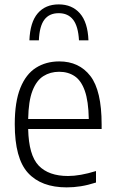

<svg xmlns="http://www.w3.org/2000/svg" viewBox="-20 -822 510 852"><path d="M276 9.5Q163 9.5 104.2 -54.8Q45.5 -119 45.5 -271Q45.5 -370 70.2 -431.5Q95 -493 139.5 -521.2Q184 -549.5 243 -549.5Q331 -549.5 381 -484.8Q431 -420 431 -270V-249.5H105Q107.5 -133 151.8 -87Q196 -41 282 -41Q335 -41 406 -63V-12Q370 -0.5 338.5 4.5Q307 9.5 276 9.5ZM242.5 -503.5Q203 -503.5 172.5 -484.2Q142 -465 124.2 -419.5Q106.5 -374 105 -294H374Q372.5 -374 356.2 -419.5Q340 -465 311 -484.2Q282 -503.5 242.5 -503.5ZM110.5 -643Q113.5 -723.5 147.5 -763Q181.5 -802.5 240.5 -802.5Q299.5 -802.5 334.5 -762.8Q369.5 -723 372.5 -643H330.5Q327 -705.5 304.5 -734.5Q282 -763.5 240.5 -763.5Q198.5 -763.5 176.8 -734.5Q155 -705.5 152.5 -643Z"/></svg>

Font: Encode Sans SmCnd Lt
Style: Regular
Weight: 300
Width: 4
Designer: Multiple Designers
Foundry: Impallari Type
Version: Version 3.002; ttfautohint (v1.8.3) -l 8 -r 50 -G 200 -x 14 